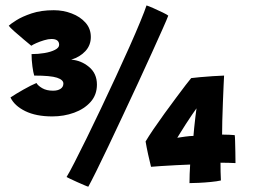

<svg xmlns="http://www.w3.org/2000/svg" viewBox="-20 -688 960 724"><path d="M177 -249Q116 -249 75.2 -269Q34.5 -289 19.5 -320.5Q38 -333 68 -350Q98 -367 117.5 -375Q123 -365 139.2 -355.5Q155.5 -346 180 -346Q197.5 -346 208.2 -353Q219 -360 219 -373Q219 -387 195 -395Q171 -403 109 -403Q105.5 -413.5 102.2 -437.8Q99 -462 99 -484Q124 -484 147.8 -488Q171.5 -492 187.2 -500Q203 -508 203 -519Q203 -541 174 -541Q162 -541 146.2 -536.2Q130.5 -531.5 117 -525.5Q103.5 -519.5 98 -515.5Q87 -524.5 68.5 -540Q50 -555.5 33.5 -570.2Q17 -585 13 -591Q19.5 -597.5 41.5 -611.5Q63.5 -625.5 99.2 -637.5Q135 -649.5 183 -649.5Q218.5 -649.5 250.5 -637.2Q282.5 -625 302.5 -602.5Q322.5 -580 322.5 -548.5Q322.5 -517.5 302 -495.2Q281.5 -473 248.5 -463Q285.5 -460.5 315.5 -435.8Q345.5 -411 345.5 -369Q345.5 -330.5 321.8 -303.8Q298 -277 259.5 -263Q221 -249 177 -249ZM532.5 -667.5Q539.5 -665.5 557.8 -657.5Q576 -649.5 593.5 -641Q611 -632.5 614.5 -629Q610 -616.5 593.5 -579.5Q577 -542.5 553 -489.5Q529 -436.5 500.8 -375.5Q472.5 -314.5 443.5 -252.8Q414.5 -191 388.5 -136.2Q362.5 -81.5 342.5 -41.2Q322.5 -1 313 16Q310 15.5 297.8 10.2Q285.5 5 271 -1.5Q256.5 -8 245 -13.5Q233.5 -19 231 -20.5Q241.5 -37.5 261.2 -76Q281 -114.5 306.8 -167Q332.5 -219.5 360.8 -279Q389 -338.5 416.8 -398.5Q444.5 -458.5 468.5 -512.2Q492.5 -566 509.2 -606.8Q526 -647.5 532.5 -667.5ZM868 -73Q861 -73.5 842.8 -74Q824.5 -74.5 811.5 -74.5Q811.5 -56.5 811.8 -40.5Q812 -24.5 813 -7.5Q798 -4 774.5 -1.8Q751 0.5 728.5 1.5Q706 2.5 694.5 2.5Q694.5 -12 695.2 -32.5Q696 -53 697 -67.5Q676.5 -67 645.2 -65.2Q614 -63.5 586.5 -61.8Q559 -60 549.5 -59Q544 -81 538.2 -107.2Q532.5 -133.5 529 -154.5Q539.5 -172.5 558.5 -200.5Q577.5 -228.5 600 -259.5Q622.5 -290.5 643.8 -319Q665 -347.5 680.5 -367.8Q696 -388 701 -393.5Q710.5 -395 733.8 -397Q757 -399 782.5 -400.8Q808 -402.5 825 -403Q824.5 -395 823.2 -366.5Q822 -338 820.5 -301.5Q819 -265 818.2 -231.5Q817.5 -198 817.5 -180.5Q830 -180.5 845 -179.8Q860 -179 865 -178.5Q866 -175.5 866.5 -156.5Q867 -137.5 867.5 -113.8Q868 -90 868 -73ZM721 -279.5Q715 -271.5 704 -255.2Q693 -239 681 -220.5Q669 -202 660 -187.2Q651 -172.5 648.5 -168.5Q657.5 -170 677.8 -172.8Q698 -175.5 709.5 -175.5Q710 -184 712.2 -205.5Q714.5 -227 717 -248.8Q719.5 -270.5 721 -279.5Z"/></svg>

Font: Grandstander ExtraBold
Style: Regular
Weight: 800
Designer: Tyler Finck
Foundry: Etcetera Type Co
Version: Version 1.200; ttfautohint (v1.8.3)